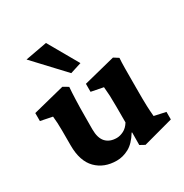

<svg xmlns="http://www.w3.org/2000/svg" viewBox="-132 -636 722 752"><g transform="rotate(-30 229.0 -259.5)"><path d="M398.4 -71.8 450.2 -60.5V-26.4L314.5 10.3L293 -1.5L293.5 -57.6L291.5 -58.6Q268.6 -21 241.7 -6.6Q214.8 7.8 187 7.8Q129.9 7.8 94.7 -27.8Q59.6 -63.5 59.6 -134.3V-201.2Q59.6 -238.3 56.2 -266.6L2.9 -277.3V-313.5L146 -349.6L169.4 -335.9Q167.5 -313 166.3 -279.1Q165 -245.1 165 -210.9L164.6 -147Q164.6 -106.9 182.1 -88.1Q199.7 -69.3 231 -69.3Q246.1 -69.3 262.5 -77.6Q278.8 -85.9 290.5 -105V-177.2Q290.5 -207.5 289.6 -226.3Q288.6 -245.1 286.6 -266.6L231.9 -277.3V-313.5L375 -349.6L396.5 -335.9Q395 -317.9 394.8 -290Q394.5 -262.2 394.5 -218.8V-155.3Q394.5 -138.2 395.3 -118.2Q396 -98.1 398.4 -71.8ZM203.1 -378.4 78.1 -512.2 176.3 -530.3 253.9 -394.5Z"/></g></svg>

Font: Lateef
Style: Bold
Weight: 700
Designer: SIL International
Foundry: SIL International
Version: Version 4.200